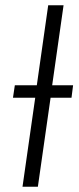

<svg xmlns="http://www.w3.org/2000/svg" viewBox="-20 -705 297 725"><path d="M256 -383 250 -336H171L123 0H65L113 -336H29L36 -383H119L162 -685H220L177 -383Z"/></svg>

Font: Fira Sans Extra Condensed Light
Style: Italic
Weight: 300
Width: 3
Italic angle: -8°
Designer: Carrois Corporate & Edenspiekermann AG
Foundry: Carrois Corporate GbR & Edenspiekermann AG
Version: Version 4.203